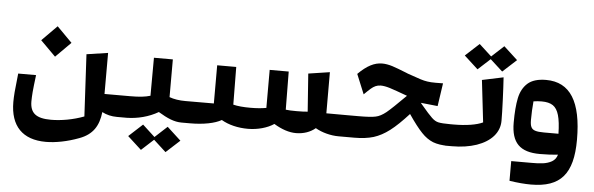

<svg xmlns="http://www.w3.org/2000/svg" viewBox="-53 -844 3916 1265"><g transform="rotate(5 1904.5 -211.5)"><path d="M45.4 -9.3C45.4 149.4 127 233.9 281.2 233.9C345.2 233.9 423.3 218.8 499.5 189.9C587.9 157.2 625 97.7 635.3 5.9C664.6 21.5 697.8 29.3 734.4 29.3H805.7V-114.3H639.2V-385.7L498 -364.7L520 44.9C447.8 72.3 369.1 85.9 302.7 85.9C203.6 85.9 163.6 53.7 163.6 -24.4C163.6 -41.5 164.6 -62 166.5 -86.4C168.5 -110.8 172.9 -148.4 179.2 -198.7H61C54.7 -141.6 50.3 -100.6 48.3 -75.2C46.4 -49.8 45.4 -27.8 45.4 -9.3ZM192.9 -430.7 293 -330.6 393.1 -430.7 293 -531.7Z M1174.3 -114.3C1133.8 -114.3 1098.1 -119.6 1067.9 -130.9V-380.4H942.9L941.9 -128.9C907.2 -118.7 870.6 -114.3 806.2 -114.3H761.7V29.3H793C869.6 29.3 945.3 8.8 1006.3 -26.9C1067.4 9.8 1112.3 29.3 1161.1 29.3H1217.8V-114.3ZM991.7 139.6 910.2 64.5 818.8 148.4 910.2 231.9 991.2 157.7 1072.8 232.4 1164.1 148.9 1072.8 64.9Z M2106 -386.7 1964.8 -365.2 1982.9 -114.7C1964.4 -112.8 1939.9 -111.8 1909.2 -111.8C1877.4 -111.8 1854 -112.8 1837.9 -115.2L1835.4 -367.2H1709.5V-115.7C1680.7 -110.4 1646 -107.4 1605 -107.4C1557.6 -107.4 1519.5 -110.8 1490.7 -118.2L1488.3 -367.2H1362.3V-114.7L1173.8 -114.3V29.3H1217.8C1305.2 29.3 1380.9 14.6 1424.3 -10.7C1471.7 17.1 1533.7 32.2 1599.6 32.2C1664.1 32.2 1728.5 14.2 1771.5 -15.1C1823.7 16.6 1872.6 32.7 1918 32.7C1968.8 32.7 2013.2 16.6 2045.9 -11.2C2089.4 14.2 2147.5 29.3 2199.7 29.3H2242.7V-114.3L2106.4 -114.7Z M2199.7 29.3H2304.2C2353 29.3 2395 23.9 2430.7 13.2C2466.3 2 2501 -16.6 2535.6 -43C2570.3 -69.3 2610.4 -107.9 2656.2 -158.2C2692.4 -105 2722.7 -65.9 2747.1 -40.5C2771 -15.1 2796.9 2.9 2823.7 13.7C2850.6 23.9 2884.8 29.3 2926.8 29.3H2948.7V-114.3H2926.8C2889.2 -114.3 2862.3 -116.2 2847.2 -119.6C2831.5 -123 2816.9 -131.8 2802.7 -145.5C2788.6 -158.7 2763.7 -186 2729 -227.5C2727.5 -230 2724.6 -233.4 2720.7 -237.8L2832.5 -226.1L2855 -378.4C2842.3 -377.9 2826.2 -377.9 2806.6 -377.9C2784.2 -377.9 2765.6 -378.9 2751.5 -381.3C2736.8 -383.3 2721.2 -387.2 2704.1 -392.6C2687 -397.9 2658.7 -407.7 2618.7 -421.9L2606 -427.2C2566.9 -442.9 2535.6 -454.6 2511.7 -462.4C2487.8 -469.7 2465.3 -473.6 2444.8 -473.6C2393.6 -473.6 2344.7 -449.2 2286.6 -391.1L2340.3 -260.7C2358.9 -278.8 2373 -292.5 2383.3 -301.3C2403.3 -318.4 2422.9 -328.1 2447.8 -328.1C2463.9 -328.1 2483.9 -324.7 2507.8 -317.4C2531.7 -310.1 2570.8 -295.9 2625.5 -275.9C2565.4 -215.8 2523.9 -176.3 2500.5 -157.2C2476.6 -138.2 2454.1 -126 2432.1 -121.6C2410.2 -116.7 2372.1 -114.3 2318.4 -114.3H2199.7Z M3154.3 -564.5 3236.3 -489.7 3327.6 -573.2 3236.3 -657.2 3155.3 -582.5 3073.2 -657.7 2981.9 -573.7 3073.2 -490.2ZM3108.4 -422.9 3140.6 -145C3100.1 -125.5 3030.3 -114.3 2948.7 -114.3H2904.8V29.3H2948.7C3010.7 29.3 3064.9 21 3112.3 4.9C3206.1 -27.8 3260.3 -88.4 3260.3 -166C3260.3 -198.7 3259.3 -244.1 3256.8 -302.2C3254.4 -359.9 3252 -410.2 3249 -452.6Z M3347.2 92.8V223.1C3401.4 231.4 3448.7 235.4 3489.7 235.4C3685.5 235.4 3766.6 141.1 3766.6 -85C3766.6 -336.4 3689.5 -460 3529.8 -460C3476.6 -460 3436 -447.8 3408.7 -423.8C3381.3 -399.4 3363.3 -366.2 3354.5 -324.2C3345.7 -282.2 3341.3 -228 3341.3 -161.1C3341.3 -27.8 3398.9 29.8 3531.2 29.8C3574.7 29.8 3614.3 27.8 3650.4 23.9C3644.5 44.9 3632.8 60.1 3615.2 70.3C3579.6 90.3 3539.1 92.8 3481 92.8ZM3453.1 -188C3453.1 -229 3455.1 -270.5 3459 -312C3476.1 -314.9 3494.1 -316.4 3513.2 -316.4C3544.9 -316.4 3569.8 -310.5 3587.9 -298.3C3623.5 -273.9 3639.2 -219.2 3641.6 -113.8H3545.9C3520 -113.8 3500.5 -115.7 3487.8 -120.1C3461.9 -127.9 3453.1 -147 3453.1 -188Z"/></g></svg>

Font: SG Kara SemiBold
Style: Regular
Weight: 400
Designer: Damoon Khanjanzadeh
Version: Version 1.000